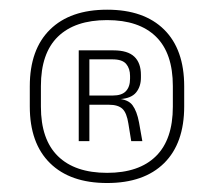

<svg xmlns="http://www.w3.org/2000/svg" viewBox="-20 -668 452 406"><path d="M206.5 -281Q128.5 -281 85.8 -323Q43 -365 43 -443V-485.5Q43 -563.5 85.8 -605.5Q128.5 -647.5 206.5 -647.5Q284.5 -647.5 327 -605.5Q369.5 -563.5 369.5 -485.5V-443Q369.5 -365 327 -323Q284.5 -281 206.5 -281ZM206.5 -302.5Q274 -302.5 309.8 -337.8Q345.5 -373 345.5 -442.5V-486Q345.5 -555.5 309.8 -590.5Q274 -625.5 206.5 -625.5Q138.5 -625.5 102.5 -590.5Q66.5 -555.5 66.5 -486V-442.5Q66.5 -373 102.5 -337.8Q138.5 -302.5 206.5 -302.5ZM281 -369.5H257.5L251.5 -406.5Q248 -429.5 238.8 -438Q229.5 -446.5 210.5 -446.5H162V-466H218.5Q237.5 -466 246.2 -475.2Q255 -484.5 255 -501.5V-507.5Q255 -523 246.8 -532.8Q238.5 -542.5 218 -542.5H161.5V-561.5H220Q250 -561.5 264 -548.2Q278 -535 278 -509.5V-504Q278 -485 267.8 -472.5Q257.5 -460 234 -458.5L232.5 -455.5L227 -459.5Q251 -458 260.2 -445.5Q269.5 -433 274 -409ZM169 -369.5H146.5V-561.5H169V-459.5V-451.5Z"/></svg>

Font: Anek Kannada ExtraLight
Style: Regular
Weight: 250
Version: Version 1.003